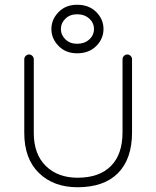

<svg xmlns="http://www.w3.org/2000/svg" viewBox="-20 -769 657 807"><path d="M306 18Q205 18 143.5 -42Q82 -102 82 -210V-520Q82 -528 88 -534Q94 -540 102 -540Q110 -540 116 -534Q122 -528 122 -520V-210Q122 -121 172.5 -71.5Q223 -22 306 -22Q397 -22 446 -71Q495 -120 495 -213V-520Q495 -528 501 -534Q507 -540 515 -540Q523 -540 529 -534Q535 -528 535 -520V-213Q535 -101 476 -41.5Q417 18 306 18ZM304 -545Q256 -545 226 -576Q196 -607 196 -647Q196 -687 226 -718Q256 -749 304 -749Q354 -749 384.5 -718.5Q415 -688 415 -647Q415 -606 384.5 -575.5Q354 -545 304 -545ZM304 -585Q335 -585 355 -603Q375 -621 375 -647Q375 -673 355 -691Q335 -709 304 -709Q274 -709 255 -690.5Q236 -672 236 -647Q236 -622 255 -603.5Q274 -585 304 -585Z"/></svg>

Font: Hoogli Light
Style: Regular
Weight: 300
Designer: Anand Singh Naorem
Foundry: Brand New Type
Version: Version 1.00 b007